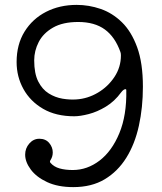

<svg xmlns="http://www.w3.org/2000/svg" viewBox="-20 -750 663 786"><path d="M284 -274Q209 -274 156.5 -304.5Q104 -335 76 -385.5Q48 -436 48 -496Q48 -568 80.5 -620.5Q113 -673 168.5 -701.5Q224 -730 294 -730Q344 -730 392 -713.5Q440 -697 479 -659Q518 -621 541.5 -556.5Q565 -492 565 -395Q565 -310 548.5 -235Q532 -160 497 -104Q462 -48 408.5 -16Q355 16 280 16Q217 16 173 -4.5Q129 -25 106 -56Q83 -87 83 -117Q83 -143 100 -162.5Q117 -182 141 -182Q167 -182 181.5 -164.5Q196 -147 196 -126Q196 -109 187 -95Q182 -88 187 -83Q201 -67 224 -60.5Q247 -54 278 -54Q337 -54 387.5 -92.5Q438 -131 468.5 -204.5Q499 -278 497 -381Q497 -385 494 -385Q486 -385 476 -372Q449 -335 413.5 -313.5Q378 -292 343 -283Q308 -274 284 -274ZM300 -660Q237 -660 197 -637Q157 -614 138.5 -578Q120 -542 120 -503Q120 -449 136.5 -416.5Q153 -384 179.5 -367.5Q206 -351 236 -346Q266 -341 293 -343Q339 -346 380.5 -370.5Q422 -395 448.5 -435Q475 -475 475 -523Q475 -532 473 -537Q451 -599 409 -629.5Q367 -660 300 -660Z"/></svg>

Font: Kiwi Maru
Style: Regular
Weight: 400
Designer: Hiroki-Chan
Version: Version 1.100